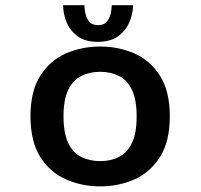

<svg xmlns="http://www.w3.org/2000/svg" viewBox="-20 -686 750 718"><path d="M354.5 11Q286 11 226.5 -15.2Q167 -41.5 130.5 -99.2Q94 -157 94 -251Q94 -345 130.5 -402.5Q167 -460 226.2 -486Q285.5 -512 354.5 -512Q423.5 -512 482.8 -486Q542 -460 578.5 -402.5Q615 -345 615 -251Q615 -157 578.5 -99.2Q542 -41.5 482.8 -15.2Q423.5 11 354.5 11ZM354.5 -83.5Q394.5 -83.5 425.2 -99.2Q456 -115 473.5 -151.5Q491 -188 491 -251Q491 -313.5 473.5 -350Q456 -386.5 425 -402Q394 -417.5 354.5 -417.5Q315 -417.5 284 -402Q253 -386.5 235.2 -350Q217.5 -313.5 217.5 -251Q217.5 -188 235.2 -151.2Q253 -114.5 284 -99Q315 -83.5 354.5 -83.5ZM477.5 -666.5Q477.5 -635.5 464.2 -603.8Q451 -572 422 -550.8Q393 -529.5 345.5 -529.5Q298 -529.5 269.5 -551Q241 -572.5 228.5 -604Q216 -635.5 216 -666.5H295.5Q295.5 -658 298.5 -640Q301.5 -622 312.2 -607Q323 -592 346.5 -592Q370.5 -592 381.2 -607Q392 -622 395 -639.8Q398 -657.5 398 -666.5Z"/></svg>

Font: League Mono Medium
Style: Regular
Weight: 500
Width: 6
Designer: Tyler Finck
Foundry: The League of Moveable Type / Tyler Finck
Version: Version 2.300;RELEASE